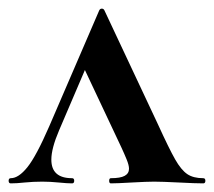

<svg xmlns="http://www.w3.org/2000/svg" viewBox="-31 -425 496 445"><path d="M-6 -12Q12 -12 32.5 -37.5Q53 -63 83 -132L199 -401Q201 -405 205 -405Q209 -405 211 -401L335 -137Q361 -80 375 -55.5Q389 -31 403 -21.5Q417 -12 440 -12Q445 -12 445 -6Q445 0 440 0Q422 0 384 -2Q344 -4 326 -4Q310 -4 274 -2Q240 0 226 0Q222 0 222 -6Q222 -12 226 -12Q248 -12 258 -17.5Q268 -23 268 -34Q268 -42 262.5 -55.5Q257 -69 250 -84L160 -275L204 -352L106 -123Q88 -81 88 -55Q88 -12 136 -12Q141 -12 141 -6Q141 0 136 0Q125 0 105 -2Q85 -4 67 -4Q46 -4 26 -2Q8 0 -6 0Q-11 0 -11 -6Q-11 -12 -6 -12Z"/></svg>

Font: Cormorant Garamond
Style: Bold
Weight: 700
Designer: Christian Thalmann (Catharsis Fonts)
Foundry: Catharsis Fonts
Version: Version 4.000